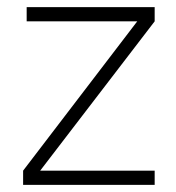

<svg xmlns="http://www.w3.org/2000/svg" viewBox="-20 -520 495 540"><path d="M55 -500H415V-460L93 -40H415V0H45V-40L366 -460H55Z"/></svg>

Font: Retni Sans Light
Style: Regular
Weight: 300
Designer: Vitaly Kuzmin
Foundry: ParaType Ltd.
Version: Version 1.00;March 2, 2019;FontCreator 11.5.0.2425 64-bit; t